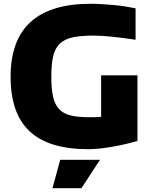

<svg xmlns="http://www.w3.org/2000/svg" viewBox="-20 -774 797 1014"><path d="M298 70H508L410 220H257ZM447 14Q238 14 137 -80Q36 -174 36 -369Q36 -754 458 -754Q488 -754 520.5 -752Q553 -750 584.5 -747Q616 -744 644.5 -739.5Q673 -735 696 -730V-564Q624 -575 568 -580.5Q512 -586 474 -586Q406 -586 363 -576.5Q320 -567 295 -542.5Q270 -518 260.5 -476Q251 -434 251 -369Q251 -306 260 -264.5Q269 -223 291.5 -198.5Q314 -174 352 -164.5Q390 -155 449 -155Q463 -155 479.5 -155Q496 -155 514 -157V-376H706V-30Q677 -21 642.5 -13Q608 -5 573.5 1Q539 7 506.5 10.5Q474 14 447 14Z"/></svg>

Font: Encode Sans Wide
Style: ExtraBold
Weight: 800
Designer: Pablo Impallari, Andres Torresi
Foundry: Pablo Impallari, Andres Torresi
Version: Version 1.000; ttfautohint (v1.00) -l 8 -r 50 -G 200 -x 14 -